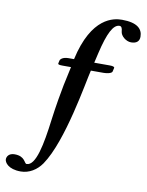

<svg xmlns="http://www.w3.org/2000/svg" viewBox="-193 -768 823 1076"><g transform="rotate(10 219.0 -230.0)"><path d="M177 -387 154 -280C147.9 -251.8 130 -149 121 -78C102.8 65.8 79 191 26 191C12 191 12 149 -49 149C-82 149 -93 170 -93 185C-93 202 -71 238 0 238C49 238 91 211 119 171C217.3 27.5 272.9 -318.4 290 -387H363C381 -387 408 -392 411 -403L416 -425C416 -431 407 -434 388 -434H301L314 -490C341.7 -609.3 370 -662 405 -662C416 -662 421 -651 422 -634C424 -607 456 -582 484 -582C516 -582 531 -597 531 -622C531 -667 499 -698 413 -698C366 -698 241 -682 186 -434H155C122 -434 109 -420 107 -412C106 -407 103 -394 103 -394C103 -389 111 -387 129 -387Z"/></g></svg>

Font: Linux Libertine O
Style: Bold Italic
Weight: 700
Italic angle: -11.5°
Designer: Philipp H. Poll
Foundry: Philipp H. Poll
Version: Version 4.1.0